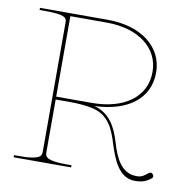

<svg xmlns="http://www.w3.org/2000/svg" viewBox="-65 -585 660 658"><g transform="rotate(10 265.0 -256.0)"><path d="M22.5 -520V-512.5H42.5C108.5 -512.5 117.5 -503 117.5 -487.5V-35C117.5 -20.5 111 -7.5 42.5 -7.5H22.5V0H222.5V-7.5H205C136.5 -7.5 130 -20.5 130 -35V-220H180.5C212 -220 239 -217.5 261.5 -212C316.5 -198.5 335 -154 349 -108.5C367 -51.5 389.5 7.5 445.5 7.5C470.5 7.5 483.5 2.5 500.5 -10.5C503.5 -12.5 505 -15.5 505 -18.5C505 -20.5 504 -23 502.5 -25C500.5 -28 497.5 -29.5 494.5 -29.5C492.5 -29.5 489.5 -28.5 487.5 -27C473 -15.5 467 -9.5 448 -9.5C396 -9.5 373.5 -57.5 358 -110C344 -157.5 321.5 -206.5 264.5 -221C378 -225 453 -278 453 -370.5C453 -460 375 -520 258.5 -520ZM253.5 -230H130V-510H257C367 -510 440.5 -454 440.5 -370.5C440.5 -283.5 367 -230 253.5 -230Z"/></g></svg>

Font: ZnikomitSC
Style: Regular
Weight: 100
Designer: gluk
Foundry: gluk
Version: Version 0.55